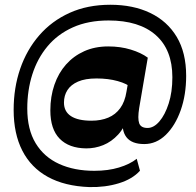

<svg xmlns="http://www.w3.org/2000/svg" viewBox="-20 -699 816 799"><path d="M351.3 79.5Q249.3 75.7 179.1 37.1Q109 -1.5 72.9 -72.1Q36.8 -142.7 36.8 -241.5Q36.8 -333.5 64 -412.7Q91.3 -492 143.4 -552Q195.5 -612 270 -645.6Q344.5 -679.2 439 -679.2Q534 -679.2 605 -645.2Q676 -611.2 715.4 -545.6Q754.7 -480 754.7 -383.3Q754.7 -304.5 732 -240.2Q709.2 -176 669.9 -137.7Q630.5 -99.5 580.3 -99.5Q528.3 -99.5 506.3 -127.9Q484.3 -156.3 492 -210.5L513.3 -218Q499.5 -169.3 471.8 -139.1Q444 -109 409.6 -95.1Q375.2 -81.2 338.5 -81.5Q267 -82.2 228.2 -121.9Q189.5 -161.5 189.5 -239.5Q189.5 -297.2 206.4 -346.1Q223.2 -395 254.7 -430.5Q286.2 -466 330.5 -485.9Q374.8 -505.8 430.3 -505.8Q481.5 -505.8 524.4 -492.6Q567.3 -479.5 595 -459L559.2 -249.5Q552.2 -205.7 559.2 -186.1Q566.3 -166.5 594 -166.5Q619.8 -166.5 643.3 -193.7Q666.8 -221 682 -268.4Q697.3 -315.7 697.3 -377.5Q697.3 -492 628.3 -552.9Q559.3 -613.8 432 -613.8Q346.8 -613.8 283.1 -585.1Q219.5 -556.5 177.5 -506Q135.5 -455.5 114.5 -389.4Q93.5 -323.3 93.5 -247.5Q93.5 -160.2 128.5 -102.7Q163.5 -45.2 226.3 -16.7Q289 11.8 372.5 11.8Q430 11.8 475.1 -1.9Q520.3 -15.5 549 -38.2L562.5 11.5Q530.8 46.5 474.5 63.7Q418.3 81 351.3 79.5ZM360.5 -196.7Q400.2 -196.7 430.6 -209.5Q461 -222.2 480.4 -249Q499.8 -275.8 506.3 -317.3L517.5 -381.8L528.3 -333Q509.3 -350.5 470 -361.5Q430.8 -372.5 381.8 -372.5Q334.5 -372.5 304.8 -359.5Q275 -346.5 260.6 -324Q246.2 -301.5 246.2 -272Q246.2 -234.7 275.4 -215.7Q304.5 -196.7 360.5 -196.7Z"/></svg>

Font: Savate ExtraLight
Style: Italic
Weight: 200
Italic angle: -11°
Designer: Max Esnée
Foundry: Plomb Type
Version: Version 2.000